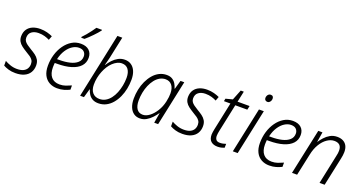

<svg xmlns="http://www.w3.org/2000/svg" viewBox="-40 -1435 3988 2116"><g transform="rotate(20 1953.5 -377.5)"><path d="M152 10Q105 10 69 -1Q33 -12 9 -26V-81Q36 -65 73.5 -52Q111 -39 152 -39Q196 -39 224.5 -52Q253 -65 267 -88.5Q281 -112 281 -142Q281 -169 269.5 -187Q258 -205 237 -220Q216 -235 186 -252Q153 -272 127.5 -291.5Q102 -311 88 -336Q74 -361 74 -396Q75 -444 97 -476.5Q119 -509 158 -525.5Q197 -542 246 -542Q291 -542 328 -532Q365 -522 392 -509L374 -461Q349 -474 317 -483.5Q285 -493 245 -493Q196 -493 164 -469.5Q132 -446 132 -399Q132 -376 143 -359.5Q154 -343 174.5 -328Q195 -313 225 -295Q256 -277 282 -258Q308 -239 324 -212.5Q340 -186 340 -147Q340 -100 318.5 -64.5Q297 -29 255 -9.5Q213 10 152 10Z M641 10Q590 10 549 -12.5Q508 -35 485 -79.5Q462 -124 462 -190Q462 -259 481 -322Q500 -385 535 -434.5Q570 -484 617.5 -513Q665 -542 723 -542Q786 -542 820.5 -510Q855 -478 855 -424Q855 -365 818 -325Q781 -285 712.5 -264.5Q644 -244 548 -244H523Q522 -233 521 -219.5Q520 -206 520 -192Q520 -119 554 -79Q588 -39 652 -39Q690 -39 722.5 -50.5Q755 -62 786 -76V-26Q756 -11 720.5 -0.5Q685 10 641 10ZM558 -292Q627 -292 681 -305Q735 -318 767 -346.5Q799 -375 799 -420Q799 -451 779 -472Q759 -493 718 -493Q681 -493 643.5 -469.5Q606 -446 576.5 -401Q547 -356 532 -292ZM702 -615Q721 -634 744 -661Q767 -688 787.5 -716Q808 -744 822 -765H887V-757Q876 -742 858.5 -722Q841 -702 820.5 -681Q800 -660 779.5 -640.5Q759 -621 740 -605H702Z M1124 10Q1083 10 1055 -6Q1027 -22 1010.5 -48Q994 -74 986 -102H983L954 0H909L1070 -760H1127L1085 -562Q1080 -535 1073 -505.5Q1066 -476 1059.5 -451.5Q1053 -427 1049 -413H1052Q1072 -445 1099.5 -474.5Q1127 -504 1162 -523Q1197 -542 1239 -542Q1282 -542 1314 -520.5Q1346 -499 1363.5 -458Q1381 -417 1381 -360Q1381 -306 1370.5 -253Q1360 -200 1338.5 -152.5Q1317 -105 1286 -68.5Q1255 -32 1214.5 -11Q1174 10 1124 10ZM1120 -39Q1159 -39 1191 -57.5Q1223 -76 1247.5 -108Q1272 -140 1288.5 -181Q1305 -222 1314 -268Q1323 -314 1323 -360Q1323 -423 1297 -458Q1271 -493 1222 -493Q1194 -493 1167.5 -480Q1141 -467 1117 -444.5Q1093 -422 1073.5 -391.5Q1054 -361 1039.5 -324.5Q1025 -288 1017 -248.5Q1009 -209 1009 -168Q1009 -107 1038.5 -73Q1068 -39 1120 -39Z M1611 10Q1569 10 1538.5 -12Q1508 -34 1491.5 -75Q1475 -116 1475 -173Q1475 -227 1486 -280.5Q1497 -334 1519 -381Q1541 -428 1572 -464.5Q1603 -501 1643 -521.5Q1683 -542 1730 -542Q1770 -542 1796 -525.5Q1822 -509 1837.5 -483Q1853 -457 1860 -430H1864L1893 -532H1937L1824 0H1778L1798 -119H1796Q1777 -90 1749 -60Q1721 -30 1686.5 -10Q1652 10 1611 10ZM1628 -39Q1667 -39 1706.5 -69Q1746 -99 1778 -150.5Q1810 -202 1824 -265Q1831 -296 1833.5 -320Q1836 -344 1836 -364Q1836 -424 1809 -458.5Q1782 -493 1734 -493Q1698 -493 1666.5 -475Q1635 -457 1610.5 -425.5Q1586 -394 1568.5 -353Q1551 -312 1542 -265.5Q1533 -219 1533 -172Q1533 -109 1557 -74Q1581 -39 1628 -39Z M2109 10Q2062 10 2026 -1Q1990 -12 1966 -26V-81Q1993 -65 2030.5 -52Q2068 -39 2109 -39Q2153 -39 2181.5 -52Q2210 -65 2224 -88.5Q2238 -112 2238 -142Q2238 -169 2226.5 -187Q2215 -205 2194 -220Q2173 -235 2143 -252Q2110 -272 2084.5 -291.5Q2059 -311 2045 -336Q2031 -361 2031 -396Q2032 -444 2054 -476.5Q2076 -509 2115 -525.5Q2154 -542 2203 -542Q2248 -542 2285 -532Q2322 -522 2349 -509L2331 -461Q2306 -474 2274 -483.5Q2242 -493 2202 -493Q2153 -493 2121 -469.5Q2089 -446 2089 -399Q2089 -376 2100 -359.5Q2111 -343 2131.5 -328Q2152 -313 2182 -295Q2213 -277 2239 -258Q2265 -239 2281 -212.5Q2297 -186 2297 -147Q2297 -100 2275.5 -64.5Q2254 -29 2212 -9.5Q2170 10 2109 10Z M2523 10Q2474 10 2445.5 -15Q2417 -40 2417 -94Q2418 -108 2420 -125Q2422 -142 2426 -159L2495 -486H2419L2425 -517L2505 -538L2553 -659H2589L2562 -532H2703L2693 -486H2552L2483 -160Q2480 -145 2477.5 -129.5Q2475 -114 2475 -100Q2475 -73 2488 -56Q2501 -39 2532 -39Q2552 -39 2569 -42.5Q2586 -46 2603 -52L2602 -6Q2588 0 2567 5Q2546 10 2523 10Z M2700 0 2813 -532H2870L2757 0ZM2871 -642Q2856 -642 2846 -651Q2836 -660 2836 -676Q2836 -690 2841.5 -702Q2847 -714 2857 -721.5Q2867 -729 2880 -729Q2898 -729 2906 -719.5Q2914 -710 2914 -695Q2914 -674 2901.5 -658Q2889 -642 2871 -642Z M3128 10Q3077 10 3036 -12.5Q2995 -35 2972 -79.5Q2949 -124 2949 -190Q2949 -259 2968 -322Q2987 -385 3022 -434.5Q3057 -484 3104.5 -513Q3152 -542 3210 -542Q3273 -542 3307.5 -510Q3342 -478 3342 -424Q3342 -365 3305 -325Q3268 -285 3199.5 -264.5Q3131 -244 3035 -244H3010Q3009 -233 3008 -219.5Q3007 -206 3007 -192Q3007 -119 3041 -79Q3075 -39 3139 -39Q3177 -39 3209.5 -50.5Q3242 -62 3273 -76V-26Q3243 -11 3207.5 -0.5Q3172 10 3128 10ZM3045 -292Q3114 -292 3168 -305Q3222 -318 3254 -346.5Q3286 -375 3286 -420Q3286 -451 3266 -472Q3246 -493 3205 -493Q3168 -493 3130.5 -469.5Q3093 -446 3063.5 -401Q3034 -356 3019 -292Z M3394 0 3508 -534H3557L3538 -415H3539Q3557 -443 3584 -473Q3611 -503 3647 -523.5Q3683 -544 3729 -544Q3770 -544 3799 -528.5Q3828 -513 3843 -484Q3858 -455 3858 -412Q3858 -393 3855 -372.5Q3852 -352 3848 -334L3777 0H3717L3789 -341Q3794 -361 3796 -376.5Q3798 -392 3798 -406Q3798 -450 3776.5 -470.5Q3755 -491 3714 -491Q3672 -491 3630 -462.5Q3588 -434 3555.5 -380.5Q3523 -327 3508 -252L3454 0Z"/></g></svg>

Font: Noto Sans Display Light
Style: Italic
Weight: 300
Italic angle: -12°
Designer: Monotype Design Team
Foundry: Monotype Imaging Inc.
Version: Version 2.003